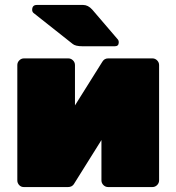

<svg xmlns="http://www.w3.org/2000/svg" viewBox="-20 -756 713 776"><path d="M596 0H417Q406 0 398 -8Q390 -16 390 -27V-190L278 -11Q270 0 255 0H76Q65 0 57.5 -8Q50 -16 50 -27V-493Q50 -504 58 -512Q66 -520 77 -520H256Q267 -520 275 -512Q283 -504 283 -493V-330L394 -507Q402 -520 417 -520H596Q607 -520 615 -512Q623 -504 623 -493V-27Q623 -16 615 -8Q607 0 596 0ZM460 -585Q460 -569 444 -569H314Q284 -569 273 -579L115 -704Q110 -709 110 -716Q110 -736 129 -736H316Q336 -736 353 -717L455 -598Q460 -593 460 -585Z"/></svg>

Font: Rubik One
Style: Regular
Weight: 400
Designer: Hubert and Fischer with Elvire Volk Leonovitch
Foundry: Hubert and Fischer with Elvire Volk Leonovitch
Version: Version 1.001